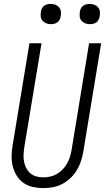

<svg xmlns="http://www.w3.org/2000/svg" viewBox="-20 -957 540 985"><path d="M202 8Q174 8 147.5 2Q121 -4 100 -19Q79 -34 65.5 -56Q52 -78 45.5 -104Q39 -130 39.5 -157.5Q40 -185 45 -213L131 -735H193L105 -204Q102 -185 101 -166Q100 -147 103 -129.5Q106 -112 114 -96Q122 -80 135 -68.5Q148 -57 165.5 -52Q183 -47 202 -47Q219 -47 237.5 -51Q256 -55 272 -64.5Q288 -74 301.5 -88Q315 -102 324 -118Q333 -134 338.5 -151.5Q344 -169 347 -186L437 -735H499L407 -177Q403 -153 395 -129Q387 -105 373.5 -83Q360 -61 341 -43Q322 -25 299 -13Q276 -1 251 3.5Q226 8 202 8ZM441 -833Q428 -833 417 -837.5Q406 -842 398 -851Q390 -860 389 -872.5Q388 -885 390 -898Q391 -906 395.5 -914.5Q400 -923 407.5 -928Q415 -933 423.5 -935Q432 -937 440 -937Q453 -937 464.5 -932.5Q476 -928 483.5 -919Q491 -910 492.5 -897.5Q494 -885 491 -872Q490 -864 485.5 -855.5Q481 -847 474 -842Q467 -837 458 -835Q449 -833 441 -833ZM241 -833Q228 -833 217 -837.5Q206 -842 198 -851Q190 -860 189 -872.5Q188 -885 190 -898Q191 -906 195.5 -914.5Q200 -923 207.5 -928Q215 -933 223.5 -935Q232 -937 240 -937Q253 -937 264.5 -932.5Q276 -928 283.5 -919Q291 -910 292.5 -897.5Q294 -885 291 -872Q290 -864 285.5 -855.5Q281 -847 274 -842Q267 -837 258 -835Q249 -833 241 -833Z"/></svg>

Font: Iosevka SS18 Light
Style: Italic
Weight: 300
Italic angle: -9°
Monospace: yes
Designer: Belleve Invis
Foundry: Belleve Invis
Version: Version 25.1.1; ttfautohint (v1.8.4)